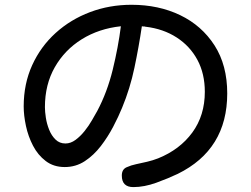

<svg xmlns="http://www.w3.org/2000/svg" viewBox="-20 -763 1040 795"><path d="M532.2 11.7Q484.4 11.7 484.4 -36.1Q484.4 -61.5 503.9 -70.3Q523.4 -79.1 543 -83Q566.4 -87.9 589.4 -93.3Q612.3 -98.6 634.8 -107.4Q724.6 -143.6 776.4 -214.4Q828.1 -285.2 828.1 -382.8Q828.1 -458 797.4 -515.1Q766.6 -572.3 711.4 -607.9Q656.2 -643.6 583 -652.3Q580.1 -652.3 579.1 -653.3H571.3Q570.3 -654.3 567.4 -654.3Q554.7 -568.4 536.6 -482.4Q518.6 -396.5 485.4 -316.4Q470.7 -280.3 448.7 -238.3Q426.8 -196.3 397.5 -158.2Q368.2 -120.1 331.1 -95.7Q293.9 -71.3 248 -71.3Q202.1 -71.3 169.4 -96.2Q136.7 -121.1 116.7 -159.7Q96.7 -198.2 87.4 -241.7Q78.1 -285.2 78.1 -322.3Q78.1 -416 113.3 -493.2Q148.4 -570.3 210.4 -626.5Q272.5 -682.6 353 -712.9Q433.6 -743.2 524.4 -743.2Q636.7 -743.2 726.1 -700.2Q815.4 -657.2 868.2 -575.2Q920.9 -493.2 920.9 -376Q920.9 -143.6 715.8 -43Q676.8 -24.4 627 -6.3Q577.1 11.7 532.2 11.7ZM251 -168.9Q272.5 -168.9 292.5 -183.6Q312.5 -198.2 330.1 -220.2Q347.7 -242.2 360.8 -265.1Q374 -288.1 382.8 -303.7Q423.8 -380.9 446.8 -474.6Q469.7 -568.4 480.5 -654.3Q389.6 -644.5 318.8 -600.6Q248 -556.6 207 -484.9Q166 -413.1 166 -319.3Q166 -300.8 169.9 -275.4Q173.8 -250 183.6 -225.6Q193.4 -201.2 210 -185.1Q226.6 -168.9 251 -168.9Z"/></svg>

Font: Kosugi Maru
Style: Regular
Weight: 400
Designer: MOTOYA
Version: Version 4.002